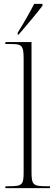

<svg xmlns="http://www.w3.org/2000/svg" viewBox="-20 -979 288 999"><path d="M72 -809V-799H77C116 -844 175 -914 201 -949V-959H158C135 -914 102 -856 72 -809ZM8 0H240V-10H222C152 -10 144 -17 144 -85V-760H8V-750H35C93 -750 103 -744 103 -673V-84C103 -17 96 -10 26 -10H8Z"/></svg>

Font: Noto Serif Display SemiCondensed ExtraLight
Style: Regular
Weight: 200
Width: 4
Designer: Monotype Design Team
Foundry: Monotype Imaging Inc.
Version: Version 2.009